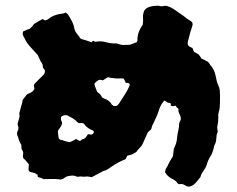

<svg xmlns="http://www.w3.org/2000/svg" viewBox="-20 -640 847 686"><path d="M766 -302Q766 -290 766 -278.5Q766 -267 765 -255Q764 -247 761.5 -239.5Q759 -232 760 -223Q760 -216 759.5 -208Q759 -200 757 -192Q756 -188 756 -184Q756 -180 757 -176Q759 -170 757 -167Q753 -158 753 -147Q753 -138 750 -129Q748 -126 747 -123Q746 -120 745 -117Q743 -107 739.5 -97Q736 -87 730 -78Q722 -65 719 -52Q715 -40 707 -29.5Q699 -19 696 -7Q690 0 684.5 7Q679 14 672 20Q665 25 658 26.5Q651 28 643 23Q642 22 640 21.5Q638 21 637 20Q633 17 628 17.5Q623 18 618 18Q614 15 611.5 11Q609 7 605 5Q599 0 591 -3Q578 -11 570 -24Q570 -33 574.5 -40Q579 -47 582 -54Q585 -61 589.5 -68Q594 -75 598 -82Q599 -88 599.5 -94.5Q600 -101 601 -108Q606 -118 609 -127.5Q612 -137 613 -150Q614 -162 617 -173.5Q620 -185 620 -197Q620 -201 622.5 -205.5Q625 -210 626 -214Q626 -225 621 -233Q616 -241 618 -251Q609 -257 609.5 -260.5Q610 -264 597 -260Q598 -262 594 -261.5Q590 -261 590 -263Q591 -269 590 -270.5Q589 -272 582 -273H580Q577 -275 575.5 -276Q574 -277 572 -278L569 -281Q568 -280 566.5 -279.5Q565 -279 564 -277Q554 -265 549 -250Q545 -236 539 -223Q533 -210 527 -197Q524 -193 523 -188Q522 -183 520 -178L508 -167L491 -129Q487 -119 479.5 -112Q472 -105 467 -97Q462 -94 458 -91.5Q454 -89 448 -87Q445 -86 441.5 -85.5Q438 -85 435 -84Q430 -75 429 -72Q428 -71 426 -70Q424 -69 423 -69Q411 -64 400 -58Q389 -52 378 -44Q372 -40 366 -36Q360 -32 353 -30Q348 -29 344.5 -26.5Q341 -24 336 -22Q329 -18 322 -14.5Q315 -11 308 -7Q302 -8 296 -9Q290 -10 285 -9Q280 -8 274 -9Q268 -10 263 -9Q261 -9 258.5 -8.5Q256 -8 254 -9Q246 -13 236.5 -12.5Q227 -12 217 -9Q215 -8 212 -5.5Q209 -3 205 -1Q202 0 199 1Q196 2 193 1Q179 -1 164.5 -0.5Q150 0 136 0Q132 -2 127 -4Q122 -6 117 -7Q116 -7 116 -7.5Q116 -8 115 -8Q115 -10 114.5 -12Q114 -14 114 -16Q111 -17 108.5 -19Q106 -21 103 -22Q99 -23 95.5 -24Q92 -25 87 -26Q81 -30 82 -37Q82 -40 82.5 -44.5Q83 -49 83 -53Q78 -59 73 -65Q68 -71 63 -75Q61 -81 62 -85Q63 -89 63 -93Q63 -98 61 -101Q59 -104 57 -108Q57 -112 56.5 -115.5Q56 -119 56 -123Q50 -131 47.5 -140.5Q45 -150 41 -159Q40 -166 43 -171.5Q46 -177 46 -184Q45 -186 44.5 -189.5Q44 -193 43 -195Q43 -200 44 -202Q46 -210 48.5 -217.5Q51 -225 49 -233Q49 -237 50 -239.5Q51 -242 52 -246Q54 -256 57 -264.5Q60 -273 61 -283Q65 -288 68.5 -293Q72 -298 76 -302Q77 -304 83 -306Q89 -308 94.5 -312Q100 -316 103 -322Q102 -326 102 -328.5Q102 -331 101 -335Q102 -336 102 -337.5Q102 -339 103 -340Q111 -348 119 -356.5Q127 -365 136 -373Q138 -375 138.5 -377.5Q139 -380 140 -381Q142 -389 137 -393.5Q132 -398 133 -404Q133 -410 129.5 -414.5Q126 -419 124 -423Q122 -428 119.5 -433.5Q117 -439 115 -443Q102 -458 88 -473Q74 -488 66 -507Q64 -509 63 -512.5Q62 -516 61 -519Q61 -521 61.5 -523Q62 -525 63 -528Q69 -530 75 -533Q81 -536 86 -537Q91 -541 95 -545.5Q99 -550 101 -554Q109 -559 117 -563.5Q125 -568 132 -572Q138 -569 141 -567Q143 -568 145.5 -568.5Q148 -569 150 -570Q171 -588 200 -591Q204 -591 207.5 -592.5Q211 -594 215 -595Q217 -593 219.5 -591.5Q222 -590 223 -588Q231 -576 237.5 -563Q244 -550 246 -536L250 -526L269 -501Q278 -499 287 -496Q296 -493 307 -489Q308 -489 310.5 -492.5Q313 -496 317 -492Q322 -490 323 -491Q340 -494 355 -490Q363 -488 371 -486.5Q379 -485 386 -485Q391 -485 395 -485Q399 -485 402 -483Q413 -479 423.5 -479.5Q434 -480 444 -480Q450 -482 456 -484.5Q462 -487 468 -489Q469 -491 470.5 -493.5Q472 -496 471 -498Q471 -513 476 -526Q481 -539 490 -552Q492 -564 491 -577Q490 -590 496 -603Q502 -611 511.5 -614.5Q521 -618 531 -619Q536 -619 542 -619.5Q548 -620 553 -618Q559 -617 564.5 -618.5Q570 -620 576 -619Q589 -615 600.5 -607.5Q612 -600 623 -592Q629 -588 634.5 -584Q640 -580 646 -575Q651 -571 656.5 -568Q662 -565 666 -561Q670 -554 667 -547Q663 -535 659.5 -523Q656 -511 653 -498Q651 -494 651 -489Q648 -476 664 -470Q666 -470 667 -469Q669 -466 670 -462.5Q671 -459 674 -454Q678 -453 682 -450Q686 -447 690 -445Q692 -443 694.5 -439.5Q697 -436 699 -431Q705 -429 711 -425.5Q717 -422 723 -419Q725 -416 727.5 -413.5Q730 -411 731 -408Q745 -394 750 -371Q752 -362 754 -352.5Q756 -343 760 -335Q764 -327 765 -319Q766 -311 766 -302ZM443 -334V-337Q444 -339 442.5 -341Q441 -343 438 -343Q436 -344 433.5 -344Q431 -344 429 -344Q428 -349 426 -352Q424 -355 422 -359Q421 -359 418 -359.5Q415 -360 413 -360Q402 -359 391 -360Q380 -361 369 -363Q368 -365 366.5 -364Q365 -363 363 -363L348 -353Q344 -354 341 -354.5Q338 -355 336 -355Q325 -352 317 -340Q319 -333 321.5 -326Q324 -319 327 -312Q335 -306 337 -304Q341 -299 345 -292Q348 -289 350 -289Q359 -286 367 -280.5Q375 -275 379 -267Q379 -265 382 -265Q384 -261 390.5 -261Q397 -261 399 -263Q401 -266 403.5 -268Q406 -270 407 -273Q417 -288 426.5 -303Q436 -318 443 -334ZM315 -171Q313 -173 309 -175Q305 -177 302 -178Q298 -181 294 -183.5Q290 -186 286 -190Q284 -192 282 -195.5Q280 -199 275 -200Q271 -201 267 -200Q263 -199 258 -202Q255 -205 251.5 -208.5Q248 -212 243 -215Q238 -219 232 -221.5Q226 -224 221 -228Q218 -228 215.5 -228.5Q213 -229 210 -228Q193 -226 199 -209Q200 -207 202 -201Q201 -193 196.5 -186.5Q192 -180 187 -173Q187 -168 187.5 -162Q188 -156 189 -151Q189 -144 195 -141Q204 -139 212 -136Q220 -133 230 -132Q235 -135 241 -137.5Q247 -140 252 -144Q255 -141 258.5 -139.5Q262 -138 266 -136Q269 -138 271.5 -140.5Q274 -143 277 -143Q284 -145 287.5 -150.5Q291 -156 294 -160Q299 -161 303 -159.5Q307 -158 311 -161Q316 -165 315 -171Z"/></svg>

Font: Darumadrop One
Style: Regular
Weight: 400
Version: Version 1.000